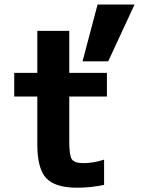

<svg xmlns="http://www.w3.org/2000/svg" viewBox="-20 -831 635 862"><path d="M350.6 -555.7 418 -810.5H584L465.8 -555.7ZM291 -503.9H460V-397.5H291V-195.3Q291 -132.8 302.7 -115.7Q314.5 -98.6 354.5 -98.6Q399.4 -98.6 447.3 -114.3V-1Q388.7 11.7 326.2 11.7Q227.5 11.7 187.5 -31.2Q147.5 -74.2 147.5 -181.6V-397.5H43.9V-503.9H147.5V-692.4H291Z"/></svg>

Font: Nasu
Style: Bold
Weight: 700
Designer: Ryoko NISHIZUKA (kana &amp; ideographs); Paul D. Hunt (Latin, Greek &amp; Cyrillic); Wenlong ZHANG (bopomofo); Sandoll C
Version: Version 2014.1215